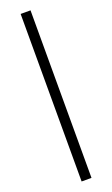

<svg xmlns="http://www.w3.org/2000/svg" viewBox="-189 -788 629 1077"><g transform="rotate(-20 125.5 -250.0)"><path d="M96 250V-750H155V250Z"/></g></svg>

Font: Source Serif Pro
Style: Regular
Weight: 400
Designer: Frank Grießhammer
Foundry: Adobe Systems Incorporated
Version: Version 2.000;PS 1.000;hotconv 16.6.51;makeotf.lib2.5.65220